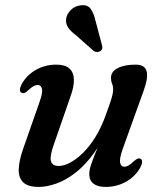

<svg xmlns="http://www.w3.org/2000/svg" viewBox="-20 -725 640 756"><path d="M533.5 -99.5Q539.5 -96.5 539.5 -88Q539.5 -79.5 533 -66.5Q514 -31 477.2 -10Q440.5 11 395 11Q365 11 348.2 -1.8Q331.5 -14.5 331.5 -40Q331.5 -55 337.8 -74.2Q344 -93.5 354.5 -119.5Q365 -145.5 379.5 -180Q394 -214.5 409.5 -260L414 -242Q385.5 -170.5 349.8 -121.8Q314 -73 275.8 -43.8Q237.5 -14.5 200.5 -1.8Q163.5 11 132.5 11Q90 11 71.2 -7.2Q52.5 -25.5 53.8 -59.2Q55 -93 71 -138.5L135 -321.5Q149 -360 145.2 -375.2Q141.5 -390.5 128.5 -390.5Q121 -390.5 112.2 -385.8Q103.5 -381 90.5 -369Q82 -361 76.2 -359Q70.5 -357 65 -359.5Q58.5 -363 58.5 -371.5Q58.5 -380 65 -393Q84 -428 120.2 -449.2Q156.5 -470.5 202 -470.5Q236 -470.5 253 -455.5Q270 -440.5 271 -412.5Q272 -384.5 257.5 -345L192.5 -157.5Q175.5 -110.5 180.5 -91Q185.5 -71.5 211.5 -71.5Q231 -71.5 255.5 -84.2Q280 -97 306 -122.2Q332 -147.5 355.5 -185.2Q379 -223 397 -273.5Q408 -303 414.2 -322Q420.5 -341 423 -352.5Q425.5 -364 425.5 -372.5Q425.5 -386 421.2 -395.8Q417 -405.5 417 -419Q417 -442.5 443 -456.5Q469 -470.5 514.5 -470.5Q549.5 -470.5 557 -445.2Q564.5 -420 546 -369L463 -138Q449.5 -99.5 453 -84Q456.5 -68.5 469.5 -68.5Q477.5 -68.5 486.2 -73.5Q495 -78.5 507.5 -90.5Q516.5 -98.5 522.2 -100.5Q528 -102.5 533.5 -99.5ZM356 -643.5 381.5 -547.5Q383.5 -541 382.8 -535Q382 -529 375.5 -524.5Q369.5 -520 362.5 -520.2Q355.5 -520.5 350 -523.5L277.5 -587.5Q258 -602 248 -617Q238 -632 240.5 -652Q243 -669.5 258.8 -685.5Q274.5 -701.5 298 -704Q324.5 -707.5 336.8 -690.5Q349 -673.5 356 -643.5Z"/></svg>

Font: Fraunces Medium
Style: Italic
Weight: 500
Italic angle: -16°
Version: Version 1.000;[b76b70a41]